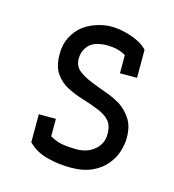

<svg xmlns="http://www.w3.org/2000/svg" viewBox="-69 -442 463 510"><g transform="rotate(15 162.0 -187.0)"><path d="M267 -33Q281 -50 287 -70Q293 -90 293 -106Q293 -138 280.5 -157.5Q268 -177 249 -190Q229 -202 206 -210Q183 -218 164 -226Q144 -234 130 -245Q116 -256 115 -276Q115 -290 120 -300.5Q125 -311 133 -318Q142 -325 154 -328Q166 -331 178 -331Q193 -331 206 -328Q219 -325 231 -318V-268H278V-345Q269 -355 256 -362Q243 -369 230 -373Q214 -378 201.5 -380Q189 -382 177 -382Q159 -382 138 -375.5Q117 -369 100 -356Q84 -343 73.5 -323Q63 -303 63 -276Q63 -242 76.5 -223Q90 -204 109 -194Q130 -183 153.5 -176Q177 -169 196 -161Q216 -154 228.5 -141Q241 -128 241 -104Q241 -88 235 -77Q229 -66 220 -59Q209 -50 196.5 -46.5Q184 -43 171 -43Q150 -43 132.5 -46Q115 -49 98 -59V-107H51V-30Q73 -8 104.5 0Q136 8 169 8Q204 8 228.5 -3.5Q253 -15 267 -33Z"/></g></svg>

Font: Josefin Slab Medium
Style: Regular
Weight: 500
Designer: Santiago Orozco
Foundry: Typemade
Version: Version 2.000